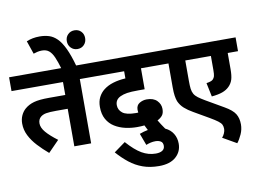

<svg xmlns="http://www.w3.org/2000/svg" viewBox="-111 -1067 2025 1506"><g transform="rotate(-10 902.0 -314.0)"><path d="M544 -512V0H410V-299H319Q264 -299 237.5 -294Q211 -289 194 -275Q172 -257 172 -224Q172 -190 203 -153.5Q234 -117 294 -72L207 17Q161 -22 122.5 -63.5Q84 -105 61 -150.5Q38 -196 38 -246Q38 -282 51.5 -311Q65 -340 87 -359Q117 -385 159.5 -397Q202 -409 280 -409H410V-512H0V-622H638V-512Z M417 -615Q400 -674 383.5 -711.5Q367 -749 345.5 -766.5Q324 -784 290 -784Q271 -784 253.5 -780Q236 -776 222 -771L186 -876Q210 -886 235.5 -891Q261 -896 291 -896Q331 -896 365 -885.5Q399 -875 428.5 -846Q458 -817 484.5 -761.5Q511 -706 536 -615ZM495 -822Q495 -854 516 -875Q537 -896 568 -896Q600 -896 620.5 -875Q641 -854 641 -822Q641 -790 620.5 -768.5Q600 -747 568 -747Q537 -747 516 -768.5Q495 -790 495 -822Z M933 -7Q967 -20 1000 -26Q994 -37 989.5 -47Q985 -57 980 -66Q954 -63 921 -63Q874 -63 828 -73.5Q782 -84 744 -107.5Q706 -131 683.5 -171Q661 -211 661 -269Q661 -313 677.5 -345.5Q694 -378 722 -400Q754 -425 798.5 -438.5Q843 -452 897 -455V-512H624V-622H1196V-512H1031V-345H980Q922 -345 890.5 -340Q859 -335 836 -324Q794 -304 794 -260Q794 -222 825 -197.5Q856 -173 932 -173Q935 -173 939.5 -173Q944 -173 950 -174Q948 -185 948 -195Q948 -232 975 -248Q1002 -264 1033 -264Q1086 -264 1114 -235.5Q1142 -207 1142 -169Q1142 -134 1126.5 -116Q1111 -98 1088 -87Q1108 -53 1136 -13Q1177 6 1198.5 41Q1220 76 1220 121Q1220 185 1173 226.5Q1126 268 1039 268Q967 268 910 247.5Q853 227 805.5 189.5Q758 152 714 102L805 36Q867 106 919.5 136.5Q972 167 1030 167Q1064 167 1083 154.5Q1102 142 1102 117Q1102 91 1084.5 81Q1067 71 1043 71Q1023 71 1004 75.5Q985 80 968 87Z M1804 -512H1722V-384Q1722 -332 1713 -302Q1704 -272 1681 -249Q1659 -227 1626 -215Q1593 -203 1540 -198L1517 -308Q1557 -314 1569 -326Q1580 -337 1584 -351.5Q1588 -366 1588 -401V-512H1384V-349Q1384 -311 1387 -286.5Q1390 -262 1400 -244.5Q1410 -227 1430 -212Q1450 -197 1484 -177L1624 -96Q1685 -61 1706 -26.5Q1727 8 1727 57Q1727 97 1710 135Q1693 173 1673 198L1563 135Q1574 124 1582.5 105Q1591 86 1591 70Q1591 49 1584 35Q1577 21 1556.5 5.5Q1536 -10 1495 -34L1374 -104Q1335 -126 1307.5 -150.5Q1280 -175 1265 -209Q1258 -228 1254 -254Q1250 -280 1250 -322V-512H1182V-622H1804Z"/></g></svg>

Font: TSCustom
Style: Regular
Weight: 400
Designer: Monotype Design Team
Foundry: Monotype Imaging Inc.
Version: Version 2.004; ttfautohint (v1.8.3) -l 8 -r 50 -G 200 -x 14 